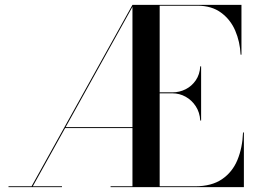

<svg xmlns="http://www.w3.org/2000/svg" viewBox="-20 -770 1054 790"><path d="M108 0 525 -750H529.5L113 0ZM15 0V-3.5H235V0ZM246.5 -243V-247H535V-243ZM435 0V-3.5H783Q850.5 -3.5 893.2 -32.5Q936 -61.5 956.8 -111.5Q977.5 -161.5 980 -225H983.5V0ZM525 0V-750H637V0ZM804 -274Q802 -307.5 785.5 -332.8Q769 -358 743.8 -372Q718.5 -386 689.5 -386H630V-390H689.5Q718.5 -390 743.8 -402.8Q769 -415.5 785.5 -439.5Q802 -463.5 804 -497H807.5V-274ZM970 -545Q967.5 -598.5 947.8 -644.2Q928 -690 889.2 -718.2Q850.5 -746.5 793 -746.5H525V-750H973.5V-545Z"/></svg>

Font: Bodoni Moda 48pt Medium
Style: Regular
Weight: 500
Designer: Owen Earl
Foundry: indestructible type
Version: Version 2.005